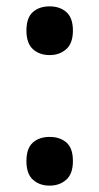

<svg xmlns="http://www.w3.org/2000/svg" viewBox="-20 -570 312 603"><path d="M136 -397Q104 -397 83.5 -415.5Q63 -434 63 -474Q63 -514 83 -532Q103 -550 136 -550Q168 -550 188.5 -532Q209 -514 209 -474Q209 -434 188 -415.5Q167 -397 136 -397ZM136 13Q104 13 83.5 -5.5Q63 -24 63 -64Q63 -104 83 -122Q103 -140 136 -140Q168 -140 188.5 -122.5Q209 -105 209 -64Q209 -24 188 -5.5Q167 13 136 13Z"/></svg>

Font: Noto Sans Tamil SemiCondensed SemiBold
Style: Regular
Weight: 600
Width: 4
Designer: Jelle Bosma - Monotype Design Team
Foundry: Monotype Imaging Inc.
Version: Version 2.004; ttfautohint (v1.8.4.7-5d5b)